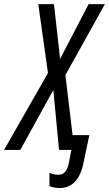

<svg xmlns="http://www.w3.org/2000/svg" viewBox="-79 -734 534 940"><path d="M214.4 186.5Q196.8 186.5 185.1 183.8Q173.3 181.2 163.1 177.2V112.3Q174.3 117.2 184.8 119.4Q195.3 121.6 205.6 121.6Q222.2 121.6 232.4 114Q242.7 106.4 248.8 93.3Q254.9 80.1 258.3 62.5L270.5 0H210L182.1 -293.5L20.5 0H-59.1L155.8 -376.5L108.4 -713.9H185.1L215.3 -445.8L355 -713.9H434.6L241.2 -366.2L276.4 -72.3H358.4L329.1 65.9Q322.8 98.6 308.6 126.2Q294.4 153.8 271.2 170.2Q248 186.5 214.4 186.5Z"/></svg>

Font: Open Sans Condensed
Style: Italic
Weight: 400
Width: 3
Italic angle: -12°
Designer: Monotype Design Team
Foundry: Monotype Imaging Inc.
Version: Version 3.000